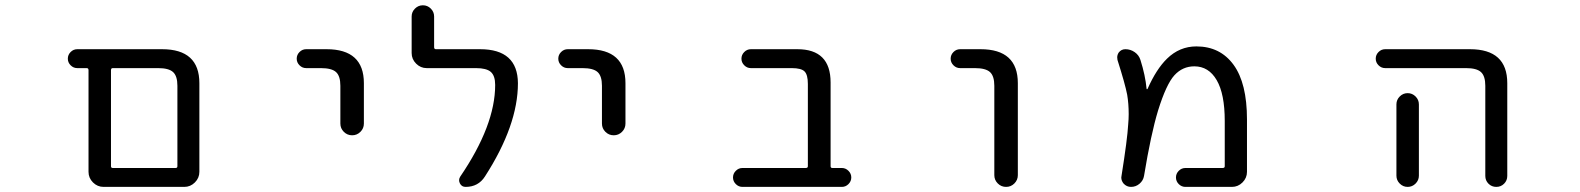

<svg xmlns="http://www.w3.org/2000/svg" viewBox="-20 -735 6040 734"><path d="M397.5 -20.5H376Q352.5 -20.5 335.4 -37.6Q318.4 -54.7 318.4 -78.1V-466.8Q318.4 -474.6 311.5 -474.6H275.4Q260.7 -474.6 250 -485.4Q239.3 -496.1 239.3 -510.7Q239.3 -525.4 250 -536.1Q260.7 -546.9 275.4 -546.9H599.6Q742.2 -546.9 742.2 -417V-78.1Q742.2 -54.7 725.1 -37.6Q708 -20.5 684.6 -20.5ZM658.2 -407.2Q658.2 -444.3 641.6 -459.5Q625 -474.6 585 -474.6H411.1Q404.3 -474.6 404.3 -466.8V-99.6Q404.3 -92.8 411.1 -92.8H651.4Q658.2 -92.8 658.2 -99.6Z M1150.4 -474.6Q1135.7 -474.6 1125 -485.4Q1114.3 -496.1 1114.3 -510.7Q1114.3 -525.4 1125 -536.1Q1135.7 -546.9 1150.4 -546.9H1228.5Q1371.1 -546.9 1371.1 -417V-262.7Q1371.1 -244.1 1357.9 -231Q1344.7 -217.8 1326.2 -217.8Q1307.6 -217.8 1294.4 -231Q1281.2 -244.1 1281.2 -262.7V-407.2Q1281.2 -444.3 1264.6 -459.5Q1248 -474.6 1207 -474.6Z M1815.4 -546.9Q1959 -546.9 1960 -417Q1960 -255.9 1834 -60.5Q1808.6 -20.5 1759.8 -20.5Q1745.1 -20.5 1738.3 -33.7Q1731.4 -46.9 1739.3 -59.6Q1873 -255.9 1873 -410.2Q1873 -445.3 1856.4 -460Q1839.8 -474.6 1799.8 -474.6H1611.3Q1587.9 -474.6 1570.8 -491.7Q1553.7 -508.8 1553.7 -532.2V-671.9Q1553.7 -689.5 1566.4 -702.1Q1579.1 -714.8 1596.7 -714.8Q1614.3 -714.8 1627 -702.1Q1639.6 -689.5 1639.6 -671.9V-554.7Q1639.6 -546.9 1646.5 -546.9Z M2150.4 -474.6Q2135.7 -474.6 2125 -485.4Q2114.3 -496.1 2114.3 -510.7Q2114.3 -525.4 2125 -536.1Q2135.7 -546.9 2150.4 -546.9H2228.5Q2371.1 -546.9 2371.1 -417V-262.7Q2371.1 -244.1 2357.9 -231Q2344.7 -217.8 2326.2 -217.8Q2307.6 -217.8 2294.4 -231Q2281.2 -244.1 2281.2 -262.7V-407.2Q2281.2 -444.3 2264.6 -459.5Q2248 -474.6 2207 -474.6Z M3068.4 -414.1Q3068.4 -449.2 3055.7 -461.9Q3043 -474.6 3006.8 -474.6H2850.6Q2835.9 -474.6 2825.2 -485.4Q2814.5 -496.1 2814.5 -510.7Q2814.5 -525.4 2825.2 -536.1Q2835.9 -546.9 2850.6 -546.9H3028.3Q3155.3 -546.9 3155.3 -419.9V-99.6Q3155.3 -92.8 3162.1 -92.8H3198.2Q3212.9 -92.8 3223.6 -82Q3234.4 -71.3 3234.4 -56.6Q3234.4 -42 3223.6 -31.2Q3212.9 -20.5 3198.2 -20.5H2818.4Q2803.7 -20.5 2793 -31.2Q2782.2 -42 2782.2 -56.6Q2782.2 -71.3 2793 -82Q2803.7 -92.8 2818.4 -92.8H3060.5Q3068.4 -92.8 3068.4 -99.6Z M3650.4 -474.6Q3635.7 -474.6 3625 -485.4Q3614.3 -496.1 3614.3 -510.7Q3614.3 -525.4 3625 -536.1Q3635.7 -546.9 3650.4 -546.9H3728.5Q3871.1 -546.9 3871.1 -417V-65.4Q3871.1 -46.9 3857.9 -33.7Q3844.7 -20.5 3826.2 -20.5Q3807.6 -20.5 3794.4 -33.7Q3781.2 -46.9 3781.2 -65.4V-407.2Q3781.2 -444.3 3764.6 -459.5Q3748 -474.6 3707 -474.6Z M4511.7 -20.5Q4497.1 -20.5 4486.3 -31.2Q4475.6 -42 4475.6 -56.6Q4475.6 -71.3 4486.3 -82Q4497.1 -92.8 4511.7 -92.8H4654.3Q4662.1 -92.8 4662.1 -99.6V-272.5Q4662.1 -376 4631.3 -428.7Q4600.6 -481.4 4545.9 -481.4Q4501 -481.4 4469.7 -447.3Q4438.5 -413.1 4407.2 -312.5Q4379.9 -222.7 4353.5 -62.5Q4350.6 -44.9 4336.4 -32.7Q4322.3 -20.5 4303.7 -20.5Q4287.1 -20.5 4275.4 -33.2Q4266.6 -43.9 4266.6 -56.6Q4266.6 -59.6 4267.6 -63.5Q4290 -204.1 4293 -259.8Q4294.9 -280.3 4294.9 -298.8Q4294.9 -338.9 4289.1 -373Q4281.2 -414.1 4252 -505.9Q4251 -510.7 4251 -515.6Q4251 -525.4 4256.8 -534.2Q4266.6 -546.9 4282.2 -546.9Q4301.8 -546.9 4317.9 -535.6Q4334 -524.4 4339.8 -505.9Q4358.4 -447.3 4363.3 -395.5Q4363.3 -394.5 4364.7 -394Q4366.2 -393.6 4367.2 -395.5Q4400.4 -470.7 4441.4 -510.7Q4489.3 -557.6 4553.7 -557.6Q4644.5 -557.6 4695.8 -487.3Q4747.1 -417 4747.1 -278.3V-78.1Q4747.1 -54.7 4730 -37.6Q4712.9 -20.5 4689.5 -20.5Z M5275.4 -474.6Q5260.7 -474.6 5250 -485.4Q5239.3 -496.1 5239.3 -510.7Q5239.3 -525.4 5250 -536.1Q5260.7 -546.9 5275.4 -546.9H5599.6Q5742.2 -546.9 5742.2 -417V-62.5Q5742.2 -44.9 5730 -32.7Q5717.8 -20.5 5700.2 -20.5Q5682.6 -20.5 5670.4 -32.7Q5658.2 -44.9 5658.2 -62.5V-407.2Q5658.2 -444.3 5641.6 -459.5Q5625 -474.6 5585 -474.6ZM5404.3 -335.9V-99.6V-63.5Q5404.3 -45.9 5391.6 -33.2Q5378.9 -20.5 5361.3 -20.5Q5343.8 -20.5 5331.1 -33.2Q5318.4 -45.9 5318.4 -63.5V-99.6V-335.9Q5318.4 -353.5 5331.1 -366.2Q5343.8 -378.9 5361.3 -378.9Q5378.9 -378.9 5391.6 -366.2Q5404.3 -353.5 5404.3 -335.9Z"/></svg>

Font: Rounded Mgen+ 1mn regular
Style: Regular
Weight: 400
Designer: [Source Han Sans]
Ryoko NISHIZUKA  (kana & ideographs); Paul D. Hunt (Latin, Greek & Cyrillic); Wenlong ZHANG  (bopomofo
Version: Version 1.059.20150602